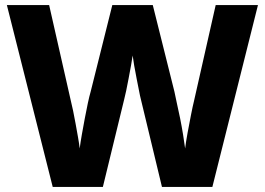

<svg xmlns="http://www.w3.org/2000/svg" viewBox="-20 -734 1040 754"><path d="M993 -714 814 0H616L533 -345Q530 -356 526 -377.5Q522 -399 516.5 -425.5Q511 -452 507 -476.5Q503 -501 501 -516Q499 -501 494.5 -476.5Q490 -452 485 -425.5Q480 -399 475.5 -377.5Q471 -356 468 -345L384 0H187L7 -714H173L258 -339Q262 -324 267 -299.5Q272 -275 277 -247.5Q282 -220 286.5 -194.5Q291 -169 293 -151Q296 -175 301.5 -206Q307 -237 313 -269Q319 -301 325 -329Q331 -357 336 -374L421 -714H580L665 -374Q668 -357 674.5 -329Q681 -301 687.5 -268.5Q694 -236 699 -205Q704 -174 707 -151Q710 -176 716.5 -211.5Q723 -247 730 -282.5Q737 -318 742 -338L827 -714Z"/></svg>

Font: Noto Sans Devanagari ExtraBold
Style: Regular
Weight: 800
Version: Version 2.003